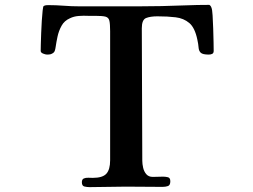

<svg xmlns="http://www.w3.org/2000/svg" viewBox="-20 -776 1040 788"><path d="M857 -567Q857 -558 851 -555Q845 -552 837 -552Q812 -552 804 -559.5Q796 -567 795 -581Q794 -595 790 -613Q780 -662 757 -681.5Q734 -701 701 -705Q668 -709 626 -709Q597 -709 579.5 -702Q562 -695 562 -660Q562 -524 563 -388.5Q564 -253 564 -116Q564 -103 567.5 -87.5Q571 -72 580.5 -61Q590 -50 607 -50Q618 -50 628.5 -50.5Q639 -51 649 -51Q660 -51 669.5 -48.5Q679 -46 679 -32Q679 -16 669.5 -12.5Q660 -9 647 -9Q610 -9 572 -9.5Q534 -10 496 -10Q459 -10 422 -9Q385 -8 348 -8Q337 -8 326.5 -10.5Q316 -13 316 -28Q316 -40 324 -43.5Q332 -47 343 -46.5Q354 -46 361 -46Q401 -46 416.5 -63Q432 -80 432 -118Q432 -251 432 -383Q432 -515 432 -648Q432 -677 429 -690.5Q426 -704 413.5 -707.5Q401 -711 371 -711H341Q324 -712 303.5 -710.5Q283 -709 267 -701Q244 -691 232.5 -670Q221 -649 216 -625.5Q211 -602 208.5 -584Q206 -566 201 -561Q194 -555 188 -553.5Q182 -552 173 -552Q167 -552 157 -556Q147 -560 147 -567Q147 -574 147.5 -594Q148 -614 149 -640Q150 -666 151.5 -690.5Q153 -715 155 -732.5Q157 -750 159 -751Q164 -754 169 -754.5Q174 -755 178 -755Q210 -755 242 -752.5Q274 -750 306 -750H456Q503 -750 549.5 -750Q596 -750 643 -751Q692 -752 741 -754Q790 -756 839 -756Q845 -753 848 -744Q851 -737 852.5 -713Q854 -689 855 -659Q856 -629 856.5 -603.5Q857 -578 857 -567Z"/></svg>

Font: Kaisei Opti
Style: Bold
Weight: 700
Designer: Font-Kai, 金井和夫
Foundry: KAZUO KANAI
Version: Version 5.003